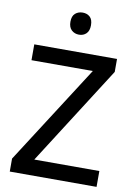

<svg xmlns="http://www.w3.org/2000/svg" viewBox="-105 -1055 794 1122"><g transform="rotate(10 292.5 -494.5)"><path d="M34 0V-77L410 -663H46V-757H537V-680L163 -94H549V0ZM293 -858Q267 -858 249 -874.5Q231 -891 231 -924Q231 -958 249 -973.5Q267 -989 293 -989Q319 -989 336 -973.5Q353 -958 353 -924Q353 -891 336 -874.5Q319 -858 293 -858Z"/></g></svg>

Font: Menbere
Style: Regular
Weight: 400
Designer: Aleme Tadesse
Foundry: Sorkin Type Co
Version: Version 1.000